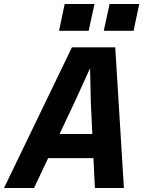

<svg xmlns="http://www.w3.org/2000/svg" viewBox="-51 -933 721 953"><path d="M103 -148 129 -268H533L508 -148ZM306 -698H521L564 0H420L400 -419L396 -594L316 -419L118 0H-31ZM464 -780 493 -913H640L612 -780ZM242 -780 270 -913H418L389 -780Z"/></svg>

Font: Azeret Mono Thin SemiBold
Style: Italic
Weight: 600
Italic angle: -12°
Version: Version 1.002